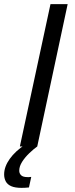

<svg xmlns="http://www.w3.org/2000/svg" viewBox="-38 -708 362 928"><path d="M58 0 206 -688H289L142 0ZM66 200Q35 200 16.5 192Q-2 184 -10 169Q-18 154 -18 135Q-18 98 9 60Q36 22 85 -10L142 0Q125 12 104 32Q83 52 69 74Q55 96 55 117Q55 130 64 139Q73 148 95 148Q98 148 102 148Q106 148 113 147L102 198Q93 199 84 199.5Q75 200 66 200Z"/></svg>

Font: Saira SemiExpanded
Style: Italic
Weight: 400
Width: 6
Italic angle: -12°
Designer: Hector Gatti with collaboration of the Omnibus-Type team
Foundry: Omnibus-Type
Version: Version 1.101